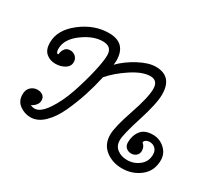

<svg xmlns="http://www.w3.org/2000/svg" viewBox="-107 -700 993 901"><g transform="rotate(30 389.5 -249.5)"><path d="M139 -80Q139 -54 106 -36Q118 -31 129 -31Q160 -31 193 -80Q226 -129 248.5 -195Q271 -261 285.5 -323.5Q300 -386 300 -418Q300 -465 250 -465Q198 -465 142 -423.5Q86 -382 86 -331Q86 -307 98 -307Q99 -307 101 -318.5Q103 -330 112 -341Q121 -352 139 -352Q156 -352 168 -340.5Q180 -329 180 -312Q180 -288 158 -275Q136 -262 108 -262Q78 -262 57.5 -280Q37 -298 37 -336Q37 -405 107 -459Q177 -513 256 -513Q350 -513 350 -416Q350 -413 348 -395Q383 -431 434.5 -458.5Q486 -486 525 -486Q615 -486 615 -387Q615 -338 582.5 -236.5Q550 -135 550 -103Q550 -72 572 -55.5Q594 -39 626 -39Q662 -39 690.5 -61.5Q719 -84 719 -122Q719 -143 706.5 -154.5Q694 -166 677 -166Q665 -166 656.5 -160.5Q648 -155 648 -147Q665 -133 665 -111Q665 -94 653.5 -84.5Q642 -75 627 -75Q611 -75 599.5 -85Q588 -95 588 -113Q588 -150 608 -176.5Q628 -203 673 -203Q709 -203 736.5 -178.5Q764 -154 764 -117Q764 -59 722 -26Q680 7 624 7Q572 7 535 -22Q498 -51 498 -103Q498 -145 532 -244Q566 -343 566 -389Q566 -435 525 -435Q483 -435 426.5 -398Q370 -361 334 -319Q322 -264 305 -211.5Q288 -159 263.5 -105.5Q239 -52 205 -19Q171 14 133 14Q100 14 73.5 -5.5Q47 -25 47 -61Q47 -87 62.5 -101Q78 -115 98 -115Q116 -115 127.5 -106Q139 -97 139 -80Z"/></g></svg>

Font: Bonbon
Style: Regular
Weight: 400
Designer: Ksenia Erulevich
Foundry: Cyreal (www.cyreal.org)
Version: Version 1.000